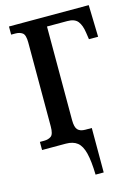

<svg xmlns="http://www.w3.org/2000/svg" viewBox="-135 -788 775 1072"><g transform="rotate(-15 252.0 -252.0)"><path d="M280 210Q278 131 266.5 85Q255 39 230.5 19.5Q206 0 164 0H27V-47H52Q76 -47 92 -58.5Q108 -70 108 -115V-599Q108 -644 92 -655.5Q76 -667 52 -667H27V-714H488L493 -530H440L434 -570Q428 -613 410 -636Q392 -659 349 -659H232V-118Q232 -77 246 -62Q260 -47 289 -47H327V210Z"/></g></svg>

Font: Noto Serif Condensed SemiBold
Style: Regular
Weight: 600
Width: 3
Designer: Monotype Design Team
Foundry: Monotype Imaging Inc.
Version: Version 2.013